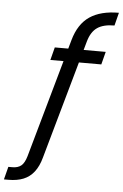

<svg xmlns="http://www.w3.org/2000/svg" viewBox="-186 -810 669 1044"><g transform="rotate(5 148.0 -287.5)"><path d="M-124 191 -106 121H-84Q-54 121 -36 106.5Q-18 92 -7 54L176 -596Q201 -685 261 -725.5Q321 -766 420 -766L402 -695Q342 -695 308.5 -672Q275 -649 260 -596L77 54Q64 102 40.5 132.5Q17 163 -17.5 177Q-52 191 -99 191ZM71 -478 89 -548H367L349 -478Z"/></g></svg>

Font: DM Sans 9pt
Style: Italic
Weight: 400
Italic angle: -10°
Designer: Colophon Foundry, Jonny Pinhorn
Foundry: Colophon Foundry
Version: Version 4.004